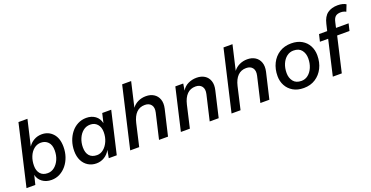

<svg xmlns="http://www.w3.org/2000/svg" viewBox="-29 -1434 4147 2147"><g transform="rotate(-20 2044.0 -361.0)"><path d="M387 -508Q466 -508 517.5 -452Q569 -396 569 -293Q569 -231 550.5 -176.5Q532 -122 498 -80Q464 -38 418.5 -14Q373 10 319 10Q254 10 209.5 -23.5Q165 -57 154 -110L127 0H22L190 -725H297L226 -420Q250 -459 292.5 -483.5Q335 -508 387 -508ZM304 -76Q349 -76 385 -105Q421 -134 442 -182Q463 -230 463 -289Q463 -355 430 -389Q397 -423 346 -423Q299 -423 262.5 -393.5Q226 -364 206 -314.5Q186 -265 186 -205Q186 -147 216 -111.5Q246 -76 304 -76Z M854 8Q799 8 756 -18.5Q713 -45 689 -93Q665 -141 665 -206Q665 -268 683.5 -322.5Q702 -377 735.5 -419.5Q769 -462 815.5 -486Q862 -510 917 -510Q979 -510 1022.5 -478.5Q1066 -447 1079 -389L1105 -500H1212L1096 0H1001L1018 -93Q993 -46 949.5 -19Q906 8 854 8ZM891 -77Q934 -77 969.5 -106.5Q1005 -136 1026.5 -185.5Q1048 -235 1048 -293Q1048 -353 1016.5 -388.5Q985 -424 933 -424Q884 -424 847.5 -394.5Q811 -365 790.5 -316.5Q770 -268 770 -212Q770 -147 801 -112Q832 -77 891 -77Z M1256 0 1424 -725H1531L1463 -432Q1490 -469 1533 -489.5Q1576 -510 1627 -510Q1681 -510 1720 -485.5Q1759 -461 1775.5 -415.5Q1792 -370 1778 -307L1706 0H1599L1669 -300Q1682 -357 1657.5 -389.5Q1633 -422 1582 -422Q1521 -422 1481.5 -382Q1442 -342 1424 -265L1363 0Z M1859 0 1975 -500H2069L2056 -420Q2082 -465 2128.5 -487.5Q2175 -510 2229 -510Q2285 -510 2324 -485.5Q2363 -461 2379 -415Q2395 -369 2380 -306L2309 0H2202L2272 -300Q2285 -357 2260.5 -389.5Q2236 -422 2185 -422Q2124 -422 2084.5 -382Q2045 -342 2027 -265L1966 0Z M2462 0 2630 -725H2737L2669 -432Q2696 -469 2739 -489.5Q2782 -510 2833 -510Q2887 -510 2926 -485.5Q2965 -461 2981.5 -415.5Q2998 -370 2984 -307L2912 0H2805L2875 -300Q2888 -357 2863.5 -389.5Q2839 -422 2788 -422Q2727 -422 2687.5 -382Q2648 -342 2630 -265L2569 0Z M3321 9Q3247 9 3195 -21.5Q3143 -52 3115.5 -103Q3088 -154 3088 -216Q3088 -300 3121 -366.5Q3154 -433 3214 -471Q3274 -509 3355 -509Q3428 -509 3480 -479Q3532 -449 3559 -398Q3586 -347 3586 -284Q3586 -200 3553 -134Q3520 -68 3460.5 -29.5Q3401 9 3321 9ZM3323 -75Q3368 -75 3403 -103Q3438 -131 3458.5 -179Q3479 -227 3479 -287Q3479 -345 3448 -385Q3417 -425 3352 -425Q3307 -425 3271.5 -397.5Q3236 -370 3215.5 -322Q3195 -274 3195 -214Q3195 -156 3226.5 -115.5Q3258 -75 3323 -75Z M3667 0 3763 -416H3665L3685 -500H3782L3801 -580Q3820 -662 3868 -697Q3916 -732 3990 -732Q4021 -732 4046.5 -725.5Q4072 -719 4088 -708L4057 -630Q4048 -636 4031.5 -641Q4015 -646 3996 -646Q3955 -646 3933 -627.5Q3911 -609 3901 -562L3887 -500H4037L4017 -416H3870L3774 0Z"/></g></svg>

Font: Work Sans Medium
Style: Italic
Weight: 500
Italic angle: -13°
Designer: Wei Huang
Foundry: Wei Huang
Version: Version 2.012; ttfautohint (v1.8.3)